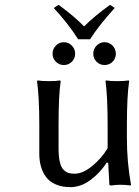

<svg xmlns="http://www.w3.org/2000/svg" viewBox="-20 -767 577 797"><path d="M424.8 -92.8 422.9 -91.8Q395 -48.8 355.2 -19.5Q315.4 9.8 272 9.8Q236.3 9.8 210.2 -2Q184.1 -13.7 169.9 -33.9Q155.8 -54.2 149.4 -77.9Q143.1 -101.6 143.1 -128.9V-250Q143.1 -362.3 133.8 -430.2L136.2 -433.1Q154.3 -430.2 183.1 -430.2Q211.9 -430.2 230 -433.1L231.9 -430.2Q223.1 -370.1 223.1 -250V-149.9Q223.1 -116.7 228.3 -94.7Q233.4 -72.8 243.4 -62.7Q253.4 -52.7 263.7 -49.3Q273.9 -45.9 289.1 -45.9Q323.7 -45.9 362.8 -77.9Q401.9 -109.9 426.8 -151.9V-250Q426.8 -365.7 418 -430.2L419.9 -433.1Q438 -430.2 466.8 -430.2Q495.6 -430.2 514.2 -433.1L516.1 -430.2Q506.8 -367.2 506.8 -250V-192.9Q506.8 -93.8 523.9 0L522 2.9Q502 0 477.1 0Q462.4 0 442.9 2.9Q434.1 2.9 434.1 0L429.2 -89.8ZM211.9 -510.7Q198.2 -524.4 198.2 -543.9Q198.2 -563.5 211.9 -577.6Q225.6 -591.8 245.1 -591.8Q264.6 -591.8 278.3 -577.6Q292 -563.5 292 -543.9Q292 -524.4 278.3 -510.7Q264.6 -497.1 245.1 -497.1Q225.6 -497.1 211.9 -510.7ZM380.9 -510.7Q367.2 -524.4 367.2 -543.9Q367.2 -563.5 380.9 -577.6Q394.5 -591.8 414.1 -591.8Q433.6 -591.8 447.3 -577.6Q460.9 -563.5 460.9 -543.9Q460.9 -524.4 447.3 -510.7Q433.6 -497.1 414.1 -497.1Q394.5 -497.1 380.9 -510.7ZM304.2 -604Q266.6 -665 203.1 -733.9L223.1 -747.1Q292.5 -695.8 329.1 -657.2Q368.2 -697.3 437 -747.1L456.1 -733.9Q388.2 -658.7 354 -604Z"/></svg>

Font: Linear Smooth
Style: Regular
Weight: 400
Designer: Philipp H. Poll, Flanker
Foundry: Philipp H. Poll, reworked by Flanker
Version: Version 1.061 | FøM Fix